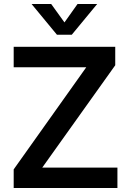

<svg xmlns="http://www.w3.org/2000/svg" viewBox="-20 -948 648 968"><path d="M193 -103H572V0H49V-94L415 -609H49V-712H561V-619ZM371 -928H470L342 -773H267L139 -928H238L305 -835Z"/></svg>

Font: Muli-Bold
Style: Bold
Weight: 700
Version: Version 2.000